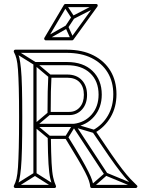

<svg xmlns="http://www.w3.org/2000/svg" viewBox="-20 -938 711 966"><path d="M148 -62H164V-307Q164 -307 164 -307Q164 -307 164 -307V-618Q164 -621 158.5 -615.5Q153 -610 156 -610H317Q317 -610 317 -610Q317 -610 317 -610Q391 -610 433.5 -570Q476 -530 476 -462Q476 -462 476 -462Q476 -462 476 -462Q476 -402 441.5 -362Q407 -322 351 -315Q351 -315 351.5 -315Q352 -315 352 -315H156V-299H352Q352 -299 352.5 -299Q353 -299 353 -299Q415 -307 453.5 -351.5Q492 -396 492 -462Q492 -462 492 -462Q492 -462 492 -462Q492 -536 445.5 -581Q399 -626 317 -626Q317 -626 317 -626Q317 -626 317 -626H156Q153 -626 150.5 -623.5Q148 -621 148 -618V-307Q148 -307 148 -307Q148 -307 148 -307ZM359 -311 345 -303 506 -58 520 -66ZM232 -361 222 -373 151 -313Q148 -311 148 -307Q148 -303 151 -301L223 -241L233 -253L161 -313Q158 -315 158 -307Q158 -299 161 -301ZM250 7 258 -7 160 -69Q159 -70 156.5 -70Q154 -70 152 -69L53 -7L61 7L160 -55Q162 -57 156 -57Q150 -57 152 -55ZM61 -687 53 -673 152 -611Q152 -611 151.5 -611.5Q151 -612 151 -612L226 -549L236 -561L161 -624Q161 -624 161 -624.5Q161 -625 160 -625ZM308 -251 322 -243 359 -303Q361 -305 354 -302.5Q347 -300 350 -299L451 -269L455 -285L354 -315Q352 -316 349.5 -314.5Q347 -313 345 -311ZM660 7 666 -7 516 -69Q514 -71 512 -70.5Q510 -70 508 -68L437 -6L447 6L518 -56Q520 -58 514 -57Q508 -56 510 -55ZM57 8H254Q259 8 261 4Q263 0 261 -4Q253 -21 247.5 -46Q242 -71 239.5 -118Q237 -165 236 -247L228 -239H315L308 -243Q346 -181 370.5 -139.5Q395 -98 408.5 -71.5Q422 -45 427.5 -28.5Q433 -12 434 1Q434 4 436.5 6Q439 8 442 8H663Q668 8 670.5 3Q673 -2 668 -6Q653 -20 636 -38Q619 -56 596.5 -85Q574 -114 541 -161.5Q508 -209 460 -281L457 -270Q507 -298 536.5 -348.5Q566 -399 566 -464Q566 -531 536 -581Q506 -631 450 -659.5Q394 -688 316 -688H57Q53 -688 50.5 -684.5Q48 -681 50 -676Q58 -662 63 -642Q68 -622 70.5 -587Q73 -552 74.5 -495Q76 -438 76 -349Q76 -255 74.5 -194.5Q73 -134 70.5 -97Q68 -60 63 -39.5Q58 -19 50 -4Q48 0 50.5 4Q53 8 57 8ZM318 -547Q359 -547 380.5 -524Q402 -501 402 -461Q402 -422 381.5 -398.5Q361 -375 328 -375H227L235 -367Q235 -431 236 -476.5Q237 -522 239 -554L231 -547ZM57 -8 64 4Q72 -11 77 -32.5Q82 -54 85.5 -91.5Q89 -129 90.5 -191Q92 -253 92 -349Q92 -440 90.5 -498.5Q89 -557 85.5 -592.5Q82 -628 77 -648.5Q72 -669 64 -684L57 -672H316Q389 -672 441 -646Q493 -620 521.5 -573.5Q550 -527 550 -464Q550 -403 523 -356.5Q496 -310 449 -284Q446 -283 445.5 -279Q445 -275 446 -273Q495 -200 528.5 -152Q562 -104 585.5 -74Q609 -44 626 -26Q643 -8 658 6L663 -8H442L450 -1Q449 -14 443.5 -31Q438 -48 424.5 -75Q411 -102 386.5 -144.5Q362 -187 322 -251Q319 -255 315 -255H228Q225 -255 222.5 -252.5Q220 -250 220 -247Q221 -162 224 -113.5Q227 -65 233 -39.5Q239 -14 247 4L254 -8ZM318 -563H231Q228 -563 225.5 -561Q223 -559 223 -556Q221 -522 220 -476.5Q219 -431 219 -367Q219 -364 221.5 -361.5Q224 -359 227 -359H328Q367 -359 392.5 -387Q418 -415 418 -461Q418 -507 391.5 -535Q365 -563 318 -563ZM354 -846 340 -854 309 -807 323 -799ZM315 -914 301 -906 340 -846Q342 -843 345 -842.5Q348 -842 351 -843L468 -903L460 -917L343 -857Q341 -856 348.5 -854Q356 -852 354 -854ZM336 -740 350 -746 323 -806Q322 -810 318.5 -811Q315 -812 312 -810L206 -750L214 -736L320 -796Q323 -798 315.5 -800.5Q308 -803 309 -800ZM217 -739 316 -906 309 -902H464L458 -915L337 -748L343 -751H210ZM203 -747Q201 -743 203.5 -739Q206 -735 210 -735H343Q345 -735 346.5 -736Q348 -737 349 -738L470 -905Q473 -910 471 -914Q469 -918 464 -918H309Q305 -918 302 -914Z"/></svg>

Font: Tilt Prism
Style: Regular
Weight: 400
Version: Version 1.000